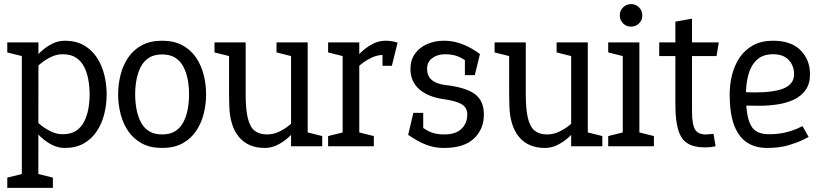

<svg xmlns="http://www.w3.org/2000/svg" viewBox="-20 -704 3957 924"><path d="M165 -500 164.5 200H85V-500ZM123.3 -346.7 96.7 -355Q96.7 -355 106.2 -370.5Q115.7 -386 133.4 -408.8Q151.2 -431.5 175.4 -454.2Q199.7 -477 229.2 -492.5Q258.7 -508 291.7 -508L281.7 -443Q251.2 -443 222.7 -428.5Q194.2 -414 171.6 -394.8Q149 -375.7 136.2 -361.2Q123.3 -346.7 123.3 -346.7ZM123.3 -153.3Q123.3 -153.3 136.2 -138.8Q149 -124.3 171.6 -105.7Q194.2 -87 222.7 -72.5Q251.2 -58 281.7 -58L291.7 8Q258.7 8 229.2 -7.5Q199.7 -23 175.4 -45.8Q151.2 -68.5 133.4 -91.2Q115.7 -114 106.2 -129.5Q96.7 -145 96.7 -145ZM281.7 -58Q320.5 -58 345.6 -74.3Q370.7 -90.7 384.9 -118.8Q399.2 -146.8 405.2 -180.8Q411.3 -214.8 411.3 -250Q411.3 -285.3 405.2 -319.8Q399.2 -354.2 384.9 -382.2Q370.7 -410.3 345.6 -426.7Q320.5 -443 281.7 -443L291.7 -508Q345.3 -508 383.7 -486Q422 -464 446.2 -427Q470.5 -390 481.9 -344Q493.3 -298 493.3 -250Q493.3 -202 481.9 -156Q470.5 -110 446.2 -73Q422 -36 383.7 -14Q345.3 8 291.7 8ZM95 -431.7 15 -451.7V-500H95ZM15 200V150.8L100 130L95 200ZM154.5 200 147.8 129.2 234.5 150.8V200Z M548.5 -250Q548.5 -298 560.2 -344Q571.8 -390 596.9 -427Q622 -464 662.3 -486Q702.7 -508 760.2 -508Q817.7 -508 858 -486Q898.3 -464 923.4 -427Q948.5 -390 960.2 -344Q971.8 -298 971.8 -250Q971.8 -202 960.2 -156Q948.5 -110 923.4 -73Q898.3 -36 858 -14Q817.7 8 760.2 8Q702.7 8 662.3 -14Q622 -36 596.9 -73Q571.8 -110 560.2 -156Q548.5 -202 548.5 -250ZM630.5 -250Q630.5 -214.7 636.6 -180.2Q642.7 -145.8 656.9 -117.8Q671.2 -89.7 696.2 -73.3Q721.3 -57 760.2 -57Q799 -57 824.1 -73.3Q849.2 -89.7 863.4 -117.8Q877.7 -145.8 883.8 -180.2Q889.8 -214.7 889.8 -250Q889.8 -285.3 883.8 -319.2Q877.7 -353.2 863.4 -381.2Q849.2 -409.3 824.1 -425.7Q799 -442 760.2 -442Q721.3 -442 696.2 -425.7Q671.2 -409.3 656.9 -381.2Q642.7 -353.2 636.6 -319.2Q630.5 -285.3 630.5 -250Z M1082.3 -250H1162.3Q1162.3 -177 1172.8 -134.6Q1183.3 -92.2 1205.8 -74.6Q1228.3 -57 1265 -57L1255 8Q1173.5 8 1129.4 -45.5Q1085.3 -99 1083.3 -198ZM1460.7 -140 1380.7 -60V-500H1460.7ZM1162.3 -250H1082.3V-500H1162.3ZM1380.7 -64.2 1460.7 -140V0H1380.7ZM1422.3 -150 1449 -141.7Q1449 -141.7 1439.5 -126.5Q1430 -111.3 1412.2 -89.1Q1394.5 -66.8 1370.2 -44.6Q1346 -22.3 1316.5 -7.2Q1287 8 1254 8L1264 -57Q1296.5 -57 1324.8 -71Q1353 -85 1375.2 -103.5Q1397.3 -122 1409.8 -136Q1422.3 -150 1422.3 -150ZM1450.7 0 1444 -70.8 1530.7 -49.2V0ZM1092.3 -431.7 1012.3 -451.7V-500H1092.3ZM1390.7 -431.7 1310.7 -451.7V-500H1390.7Z M1824.7 -439.7 1834.7 -508ZM1629 -500H1709V0H1629ZM1871.3 -431.3Q1860.3 -435.2 1848.8 -437.4Q1837.3 -439.7 1824.7 -439.7L1834.7 -508Q1850.7 -508 1865.5 -505.6Q1880.3 -503.2 1893.3 -498.8ZM1667.3 -346.7 1640.7 -355Q1640.7 -355 1650.2 -370.5Q1659.7 -386 1677.4 -408.8Q1695.2 -431.5 1719.4 -454.2Q1743.7 -477 1773.2 -492.5Q1802.7 -508 1835.7 -508L1825.7 -439.7Q1795.2 -439.7 1766.7 -425.7Q1738.2 -411.7 1715.6 -393.2Q1693 -374.7 1680.2 -360.7Q1667.3 -346.7 1667.3 -346.7ZM1639 -431.7 1559 -451.7V-500H1639ZM1559 0V-49.2L1644 -70L1639 0ZM1699 0 1692.3 -70.8 1779 -49.2V0ZM1820.8 -387.2V-497.2L1893.3 -498.8L1865.8 -387.2Z M2117 8V-57Q2173.2 -57 2200.9 -84Q2228.7 -111 2228.7 -153Q2228.7 -186.7 2201.1 -202.8Q2173.5 -218.8 2113.7 -227L2122 -295Q2219.8 -284 2264.2 -252Q2308.7 -220 2308.7 -153Q2308.7 -82 2260.6 -37Q2212.5 8 2117 8ZM2117 -508 2122 -443Q2085.8 -443 2060.6 -424.6Q2035.3 -406.2 2035.3 -372.7Q2035.3 -306 2122 -295L2113.7 -227Q2040.2 -237.5 1997.8 -274.4Q1955.3 -311.3 1955.3 -372.7Q1955.3 -414.8 1976.8 -445.1Q1998.2 -475.3 2035.2 -491.7Q2072.2 -508 2117 -508ZM1944.3 -55 1986 -109Q2008 -92 2039 -74.5Q2070 -57 2117 -57V8Q2076.7 8 2043.8 -3Q2010.8 -14 1985.6 -29Q1960.3 -44 1944.3 -55ZM2248 -395.3Q2227.7 -410.5 2196.8 -426.8Q2166 -443 2122 -443L2117 -508Q2154.2 -508 2187.1 -497.5Q2220 -487 2246.4 -472.2Q2272.8 -457.3 2289.7 -444ZM2016.8 -160.8V-55H1944.3L1969.3 -160.8ZM2217.3 -342.3 2217.2 -443.8 2289.7 -444 2265 -342.3Z M2430.3 -250H2510.3Q2510.3 -177 2520.8 -134.6Q2531.3 -92.2 2553.8 -74.6Q2576.3 -57 2613 -57L2603 8Q2521.5 8 2477.4 -45.5Q2433.3 -99 2431.3 -198ZM2808.7 -140 2728.7 -60V-500H2808.7ZM2510.3 -250H2430.3V-500H2510.3ZM2728.7 -64.2 2808.7 -140V0H2728.7ZM2770.3 -150 2797 -141.7Q2797 -141.7 2787.5 -126.5Q2778 -111.3 2760.2 -89.1Q2742.5 -66.8 2718.2 -44.6Q2694 -22.3 2664.5 -7.2Q2635 8 2602 8L2612 -57Q2644.5 -57 2672.8 -71Q2701 -85 2723.2 -103.5Q2745.3 -122 2757.8 -136Q2770.3 -150 2770.3 -150ZM2798.7 0 2792 -70.8 2878.7 -49.2V0ZM2440.3 -431.7 2360.3 -451.7V-500H2440.3ZM2738.7 -431.7 2658.7 -451.7V-500H2738.7Z M2977 0V-500H3057V0ZM3017 -575.8Q2994.2 -575.8 2978.5 -591.5Q2962.8 -607.2 2962.8 -630Q2962.8 -652.7 2978.5 -668.4Q2994.2 -684.2 3017 -684.2Q3039.7 -684.2 3055.4 -668.4Q3071.2 -652.7 3071.2 -630Q3071.2 -607.2 3055.4 -591.5Q3039.7 -575.8 3017 -575.8ZM2987 -431.7 2907 -451.7V-500H2987ZM2907 0V-49.2L2992 -70L2987 0ZM3047 0 3040.3 -70.8 3127 -49.2V0Z M3152.5 -434.2V-500H3439.2L3428.3 -434.2ZM3413.8 -60 3423.8 0Q3409.8 3 3398.6 4.2Q3387.3 5.3 3371.8 5.3Q3320.2 5.3 3289.2 -13.8Q3258.2 -32.8 3244.2 -77.9Q3230.3 -123 3230.3 -200V-600L3310.3 -614.2V-167Q3310.3 -106.5 3324.4 -81.8Q3338.5 -57 3376.8 -57Q3385.8 -57 3394.3 -58Q3402.8 -59 3413.8 -60Z M3842 -97 3871.5 -45Q3871.5 -45 3846.2 -32Q3821 -19 3776.3 -5.5Q3731.7 8 3671.5 8L3678.2 -58Q3723.3 -58 3757.2 -65.9Q3791.2 -73.8 3812.8 -83.3Q3834.5 -92.8 3842 -97ZM3491.5 -250H3569.8Q3569.8 -175.3 3580.9 -133.5Q3592 -91.7 3615.9 -74.8Q3639.8 -58 3678.2 -58L3671.5 8Q3615.5 8 3575.2 -18Q3535 -44 3513.2 -101Q3491.5 -158 3491.5 -250ZM3700.5 -508Q3787.5 -508 3832.8 -462Q3878.2 -416 3878.2 -347Q3878.2 -301 3857 -271Q3835.8 -241 3800.3 -224.5Q3764.8 -208 3721.9 -201.5Q3679 -195 3634.5 -195L3556.5 -196L3569.8 -260.2Q3613.8 -258.2 3655.2 -260.4Q3696.5 -262.7 3729.7 -271.2Q3762.8 -279.8 3782.2 -298.2Q3801.5 -316.7 3801.5 -347Q3801.5 -387.8 3775.6 -415.4Q3749.7 -443 3700.5 -443Q3651.3 -443 3622.7 -416.2Q3594 -389.5 3581.9 -345.5Q3569.8 -301.5 3569.8 -250H3491.5Q3491.5 -298 3503.1 -344Q3514.7 -390 3539.6 -427Q3564.5 -464 3604.1 -486Q3643.7 -508 3700.5 -508Z"/></svg>

Font: Epunda Slab Light
Style: Regular
Weight: 300
Designer: Simon Atzbach
Foundry: typofactur
Version: Version 1.102